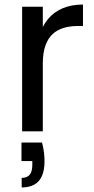

<svg xmlns="http://www.w3.org/2000/svg" viewBox="-20 -578 413 845"><path d="M74.6 49.2H164.8Q171.1 72 173.5 92.6Q175.9 113.2 175.9 131.5Q175.9 171.1 164.4 196.9Q152.9 222.7 130.3 234.8Q107.7 247 75.4 247V204.8Q100.1 204.8 111.2 190.3Q122.2 175.8 122.2 148.6V131H74.6ZM168.4 -297.6 141.1 -332.7Q141.1 -381.7 153.8 -423.1Q166.5 -464.4 191.8 -494.7Q217 -525 255.5 -541.5Q294 -558 345.2 -558V-463.5H321.1Q288.9 -463.5 260.7 -455.3Q232.5 -447.1 212 -428.5Q191.6 -409.9 180 -377.7Q168.4 -345.5 168.4 -297.6ZM77.4 0V-548.3H168.4V0Z"/></svg>

Font: Poppins Variable
Style: Regular
Weight: 100
Designer: Jonny Pinhorn
Foundry: Indian Type Foundry
Version: Version 6.000